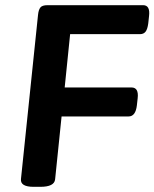

<svg xmlns="http://www.w3.org/2000/svg" viewBox="-20 -720 597 742"><path d="M110 2Q58 2 61 -28L127 -663Q129 -682 136 -691Q143 -700 164 -700H533Q561 -700 556 -658L553 -630Q550 -607 542.5 -597.5Q535 -588 521 -588H251L230 -382H488Q517 -382 512 -340L509 -313Q504 -270 477 -270H218L193 -27Q190 2 136 2Z"/></svg>

Font: Asap Semi Expanded Semi Expanded SemiBold
Style: Italic
Weight: 600
Width: 6
Italic angle: -6°
Designer: Pablo Cosgaya
Foundry: Omnibus-Type
Version: Version 3.001; ttfautohint (v1.8.4.7-5d5b)